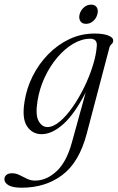

<svg xmlns="http://www.w3.org/2000/svg" viewBox="-94 -586 522 850"><path d="M289.5 7.5Q256.5 132.5 181.8 188.8Q107 245 2 245Q-37 245 -55.8 234.2Q-74.5 223.5 -74.5 207.5Q-74.5 196 -65.8 188.5Q-57 181 -40.5 181Q-23.5 181 -7.5 189Q8.5 197 25.2 205.2Q42 213.5 61.5 213.5Q111.5 213.5 156 172.5Q200.5 131.5 224 45.5L285.5 -177Q236 -81 186.2 -36.5Q136.5 8 90 8Q49.5 8 26 -26.5Q2.5 -61 14.5 -135.5Q23.5 -195 50.8 -249.2Q78 -303.5 119.8 -346Q161.5 -388.5 213.5 -413Q265.5 -437.5 325 -437.5Q363 -437.5 385.2 -428.8Q407.5 -420 407 -406.5Q407 -396.5 399.8 -390.5Q392.5 -384.5 390 -374ZM72 -139Q62 -77 77 -50.2Q92 -23.5 115.5 -23.5Q141.5 -23.5 170.8 -48Q200 -72.5 228 -112.8Q256 -153 279.2 -200.8Q302.5 -248.5 317.2 -296.2Q332 -344 334.5 -382Q337.5 -414.5 305 -414.5Q268.5 -414.5 231 -392.8Q193.5 -371 160.8 -332.8Q128 -294.5 104.5 -244.8Q81 -195 72 -139ZM287 -480.5Q269 -480.5 261.5 -492.8Q254 -505 258.5 -523Q263.5 -541 277.5 -553.2Q291.5 -565.5 309 -565.5Q327 -565.5 334.5 -553.2Q342 -541 337 -523Q332.5 -505 318.5 -492.8Q304.5 -480.5 287 -480.5Z"/></svg>

Font: Fraunces 144pt Soft Light
Style: Italic
Weight: 300
Italic angle: -16°
Version: Version 1.000;[b76b70a41]